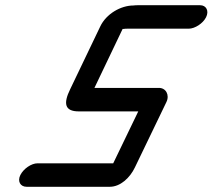

<svg xmlns="http://www.w3.org/2000/svg" viewBox="-20 -688 815 736"><path d="M82 28H401C441 28 478 -6 497 -46L618 -297C631 -324 616 -352 588 -351H342L450 -577H454C458 -578 462 -578 467 -578H703C727 -578 758 -598 770 -622C782 -646 771 -668 747 -668H511C504 -668 497 -668 492 -667C443 -667 387 -635 364 -586L249 -346C222 -291 228 -261 282 -261H510L414 -62H124C100 -62 70 -41 58 -17C46 7 58 28 82 28Z"/></svg>

Font: Electronic
Style: BlkUltIt
Weight: 900
Version: Version 1.011